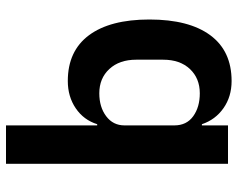

<svg xmlns="http://www.w3.org/2000/svg" viewBox="-96 -684 792 640"><g transform="rotate(-90 300.0 -364.0)"><path d="M74 -740H202V-436H206Q220 -481 259 -507.5Q298 -534 350 -534Q450 -534 502.5 -463.5Q555 -393 555 -262Q555 -130 502.5 -59Q450 12 350 12Q298 12 259.5 -15Q221 -42 206 -87H202V0H74ZM309 -94Q359 -94 390 -127Q421 -160 421 -216V-306Q421 -362 390 -395.5Q359 -429 309 -429Q263 -429 232.5 -406Q202 -383 202 -345V-179Q202 -138 232.5 -116Q263 -94 309 -94Z"/></g></svg>

Font: IBM Plex Sans KR SemiBold
Style: Regular
Weight: 600
Designer: Mike Abbink; Paul van der Laan; Pieter van Rosmalen; Wujin Sim; Chorong Kim; Dohee Lee;
Foundry: Sandoll Inc.
Version: Version 1.000